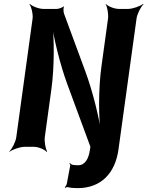

<svg xmlns="http://www.w3.org/2000/svg" viewBox="-20 -757 760 990"><path d="M341 83 338 86C340 88 343 93 342 97L324 193C322 198 317 206 314 209L316 212C319 209 326 207 330 208C345 212 361 213 381 213C499 213 574 138 591 13L684 -661C687 -685 706 -722 720 -735L718 -737C703 -725 664 -711 640 -711H593C569 -711 535 -725 526 -737L525 -735C533 -722 540 -685 537 -661L503 -414C487 -298 488 -148 500 -64L503 -65C492 -149 457 -289 420 -389L310 -687C307 -695 306 -716 310 -722L307 -724C303 -718 282 -711 273 -711H204C180 -711 145 -725 134 -737L132 -735C142 -722 151 -685 148 -661L64 -50C61 -26 42 11 28 24L29 26C44 14 83 0 107 0H154C178 0 211 14 220 26L223 24C215 11 208 -26 211 -50L245 -297C261 -414 260 -564 249 -648L245 -647C256 -563 290 -423 327 -323L444 -6C444 -5 447 2 448 1L447 -2C446 -2 445 5 445 7L444 13C438 59 420 95 383 95C367 95 346 95 341 83Z"/></svg>

Font: Asimov
Style: EdgeNarIt
Weight: 500
Designer: Google
Version: Version 2.000980: 2014